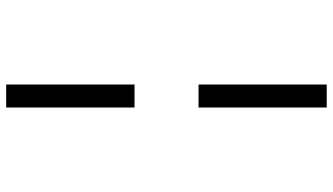

<svg xmlns="http://www.w3.org/2000/svg" viewBox="-240 -560 1040 599"><g transform="rotate(90 279.5 -260.0)"><path d="M314.9 -359.9H243.2V-759.8H314.9ZM314.9 240.2H243.2V-160.2H314.9Z"/></g></svg>

Font: Droid Serif
Style: Bold
Weight: 700
Designer: Monotype Design team
Foundry: Monotype Imaging Inc.
Version: Version 1.03